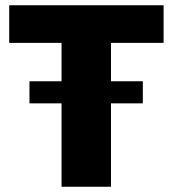

<svg xmlns="http://www.w3.org/2000/svg" viewBox="-20 -710 657 730"><path d="M523 -401V-317H92V-401ZM402 -690V0H214V-690ZM602 -690V-547H15V-690Z"/></svg>

Font: Exo 2 ExtraBold
Style: Regular
Weight: 800
Designer: Natanael Gama
Foundry: Natanael Gama
Version: Version 2.010